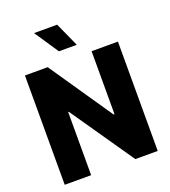

<svg xmlns="http://www.w3.org/2000/svg" viewBox="-167 -1078 1064 1200"><g transform="rotate(-20 364.5 -478.5)"><path d="M498.5 -727.1H673.8V0H524.9L235.4 -419.9H231V0H55.2V-727.1H206.5L492.7 -308.1H498.5ZM425.3 -796.4H306.6L199.2 -956.5H353Z"/></g></svg>

Font: My Font
Style: Regular
Weight: 500
Designer: Rasmus Andersson
Foundry: rsms
Version: Version 0.001